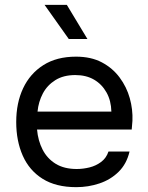

<svg xmlns="http://www.w3.org/2000/svg" viewBox="-20 -767 613 793"><path d="M295 6Q211 6 156 -28.5Q101 -63 74 -124Q47 -185 47 -263Q47 -342 75.5 -402.5Q104 -463 159 -498Q214 -533 294 -533Q356 -533 400.5 -509.5Q445 -486 474 -447Q503 -408 516 -361.5Q529 -315 527 -268Q526 -259 525.5 -250Q525 -241 524 -232H133Q137 -186 156 -149Q175 -112 210 -90.5Q245 -69 297 -69Q323 -69 349.5 -75.5Q376 -82 397.5 -98Q419 -114 428 -141H515Q503 -90 470 -57.5Q437 -25 391 -9.5Q345 6 295 6ZM135 -306H440Q439 -351 420 -385Q401 -419 368.5 -438Q336 -457 291 -457Q242 -457 208.5 -436Q175 -415 157 -381Q139 -347 135 -306ZM264 -606 164 -747H256L341 -606Z"/></svg>

Font: Onest
Style: Regular
Weight: 400
Designer: Dmitri Voloshin, Andrey Kudryavtsev
Foundry: Dmitri Voloshin, Andrey Kudryavtsev
Version: Version 1.000;gftools[0.9.33]